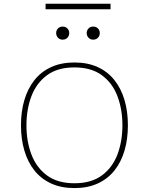

<svg xmlns="http://www.w3.org/2000/svg" viewBox="-20 -984 783 1010"><path d="M561.5 -964.4H219.7V-935.1H561.5ZM371.6 -655.3Q301.8 -655.3 249 -631.1Q196.3 -606.9 161.1 -562.5Q126 -518.1 108.2 -457.8Q90.3 -397.5 90.3 -324.7Q90.3 -252.4 108.2 -191.9Q126 -131.3 161.1 -87.2Q196.3 -43 249 -18.8Q301.8 5.4 371.6 5.4Q441.4 5.4 494.1 -18.8Q546.9 -43 582 -87.2Q617.2 -131.3 635 -191.9Q652.8 -252.4 652.8 -324.7Q652.8 -397.5 635 -457.8Q617.2 -518.1 582 -562.5Q546.9 -606.9 494.1 -631.1Q441.4 -655.3 371.6 -655.3ZM371.6 -629.4Q460.4 -629.4 516.1 -588.1Q571.8 -546.9 597.9 -477.8Q624 -408.7 624 -324.7Q624 -240.7 597.9 -171.6Q571.8 -102.5 516.1 -61.3Q460.4 -20 371.6 -20Q282.7 -20 227.1 -61.3Q171.4 -102.5 145.3 -171.6Q119.1 -240.7 119.1 -324.7Q119.1 -408.7 145.3 -477.8Q171.4 -546.9 227.1 -588.1Q282.7 -629.4 371.6 -629.4ZM275.4 -810.1Q275.4 -795.9 284.9 -785.6Q294.4 -775.4 309.6 -775.4Q325.2 -775.4 334.7 -785.6Q344.2 -795.9 344.2 -810.1Q344.2 -824.2 334.7 -834.2Q325.2 -844.2 309.6 -844.2Q294.4 -844.2 284.9 -834.2Q275.4 -824.2 275.4 -810.1ZM436 -810.1Q436 -795.9 445.6 -785.6Q455.1 -775.4 470.2 -775.4Q485.8 -775.4 495.4 -785.6Q504.9 -795.9 504.9 -810.1Q504.9 -824.2 495.4 -834.2Q485.8 -844.2 470.2 -844.2Q455.1 -844.2 445.6 -834.2Q436 -824.2 436 -810.1Z"/></svg>

Font: Estedad-FD-VF Thin
Style: Regular
Weight: 100
Designer: Amin Abedi
Version: Version 5.0